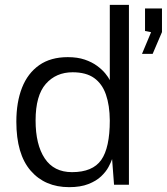

<svg xmlns="http://www.w3.org/2000/svg" viewBox="-20 -763 689 793"><path d="M265.5 10Q165.5 10 106.5 -58.2Q47.5 -126.5 47.5 -260.5Q47.5 -341 71 -400.8Q94.5 -460.5 141.8 -493.8Q189 -527 260 -527Q300 -527 330 -516.8Q360 -506.5 381 -491Q402 -475.5 415 -459.5Q428 -443.5 433.5 -432V-743H512.5V0H451L443 -106Q438.5 -92.5 428 -73Q417.5 -53.5 397.5 -34.5Q377.5 -15.5 345 -2.8Q312.5 10 265.5 10ZM277.5 -52Q362.5 -52 398 -102.2Q433.5 -152.5 433.5 -265.5Q433 -328 417.5 -372.5Q402 -417 368.8 -440.8Q335.5 -464.5 280 -464.5Q211.5 -464.5 169.2 -416.5Q127 -368.5 127 -265.5Q127 -165.5 164.8 -108.8Q202.5 -52 277.5 -52ZM566.5 -540.5 604 -630 579 -635V-728H649V-630.5L610.5 -540.5Z"/></svg>

Font: Public Sans Thin Light
Style: Regular
Weight: 300
Version: Version 1.007